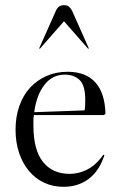

<svg xmlns="http://www.w3.org/2000/svg" viewBox="-20 -711 463 741"><path d="M381 -267H111Q109 -257 109 -247Q109 -237 109 -226Q109 -132 146 -86Q183 -40 249 -40Q282 -40 313.5 -55Q345 -70 370 -102L379 -114L383 -112L379 -101Q359 -47 319.5 -18.5Q280 10 225 10Q184 10 150 -6Q116 -22 91.5 -51.5Q67 -81 53.5 -121.5Q40 -162 40 -211Q40 -260 54.5 -301.5Q69 -343 95.5 -372Q122 -401 159 -417.5Q196 -434 241 -434Q311 -434 348 -393Q385 -352 387 -272ZM230 -423Q182 -423 151.5 -383.5Q121 -344 112 -278L306 -285Q308 -291 308.5 -302.5Q309 -314 309 -325Q309 -382 287 -402.5Q265 -423 230 -423ZM323 -524 320 -523 227 -629 134 -523 131 -524 196 -670Q205 -691 227 -691Q240 -691 246.5 -685Q253 -679 258 -670Z"/></svg>

Font: Libre Caslon Display
Style: Regular
Weight: 400
Designer: Pablo Impallari, Rodrigo Fuenzalida
Foundry: Pablo Impallari, Rodrigo Fuenzalida
Version: Version 1.002; ttfautohint (v1.5)